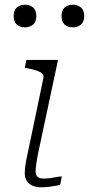

<svg xmlns="http://www.w3.org/2000/svg" viewBox="-20 -791 377 814"><path d="M86 -675Q106 -675 120 -686.5Q134 -698 134 -723Q134 -748 120 -759.5Q106 -771 86 -771Q65 -771 51.5 -759.5Q38 -748 38 -723Q38 -698 51.5 -686.5Q65 -675 86 -675ZM289 -675Q309 -675 323 -686.5Q337 -698 337 -723Q337 -748 323 -759.5Q309 -771 289 -771Q268 -771 254.5 -759.5Q241 -748 241 -723Q241 -698 254.5 -686.5Q268 -675 289 -675ZM155 3Q135 3 119 -3.5Q103 -10 94 -23.5Q85 -37 85 -57Q85 -73 88 -92.5Q91 -112 96.5 -137Q102 -162 108 -192L164 -460Q166 -472 159 -479Q152 -486 136 -491.5Q120 -497 95 -502L85 -504L92 -537H226L148 -171Q142 -146 138.5 -125.5Q135 -105 133 -90Q131 -75 131 -64Q131 -48 140 -41Q149 -34 164 -34Q180 -34 194 -36Q208 -38 220.5 -40.5Q233 -43 242 -43L235 -7Q225 -5 211.5 -2.5Q198 0 184 1.5Q170 3 155 3Z"/></svg>

Font: Roboto Serif Thin
Style: Italic
Weight: 250
Italic angle: -10°
Version: Version 1.007